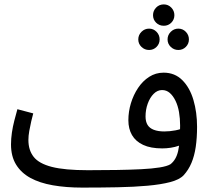

<svg xmlns="http://www.w3.org/2000/svg" viewBox="-20 -831 957 872"><path d="M353 21 379 -58Q448 -58 509.5 -59Q571 -60 621 -62.5Q671 -65 705 -70.5Q739 -76 754 -85Q780 -105 789 -145Q798 -185 798 -261Q798 -293 793 -322Q788 -351 777 -373.5Q766 -396 751 -409Q736 -422 716 -422Q695 -422 678 -405Q661 -388 651 -360.5Q641 -333 641 -302Q641 -279 650 -264Q659 -249 678.5 -241.5Q698 -234 726 -234Q751 -234 777 -239Q803 -244 822 -254L826 -187Q812 -176 793.5 -169.5Q775 -163 755.5 -160Q736 -157 717 -157Q664 -157 630 -173Q596 -189 579.5 -217.5Q563 -246 563 -285Q563 -324 574.5 -362Q586 -400 607 -431.5Q628 -463 657.5 -482Q687 -501 723 -501Q774 -501 808 -467Q842 -433 858.5 -377Q875 -321 875 -255Q875 -205 869 -164Q863 -123 849.5 -91Q836 -59 814 -35Q795 -15 753 -4Q711 7 650 12.5Q589 18 513.5 19.5Q438 21 353 21ZM353 21Q280 21 220 10.5Q160 0 118 -23Q76 -46 53 -83.5Q30 -121 30 -175Q30 -201 34 -228.5Q38 -256 45 -283Q52 -310 59 -335L131 -316Q127 -302 122 -280.5Q117 -259 113 -236.5Q109 -214 109 -195Q109 -149 133 -118.5Q157 -88 215.5 -73Q274 -58 379 -58L399 -11ZM724 -714Q703 -714 689 -728Q675 -742 675 -762Q675 -782 689 -796.5Q703 -811 724 -811Q744 -811 758 -796.5Q772 -782 772 -762Q772 -742 758 -728Q744 -714 724 -714ZM657 -604Q637 -604 622.5 -618Q608 -632 608 -652Q608 -672 622.5 -686.5Q637 -701 657 -701Q677 -701 691 -686.5Q705 -672 705 -652Q705 -632 691 -618Q677 -604 657 -604ZM790 -604Q770 -604 755.5 -618Q741 -632 741 -652Q741 -672 755.5 -686.5Q770 -701 790 -701Q810 -701 824 -686.5Q838 -672 838 -652Q838 -632 824 -618Q810 -604 790 -604Z"/></svg>

Font: Noto Sans Arabic SemiCondensed
Style: Regular
Weight: 400
Width: 4
Designer: Monotype Design Team, Nadine Chahine, Nizar Qandah and Khaled Hosny
Foundry: Monotype Imaging Inc.
Version: Version 2.012